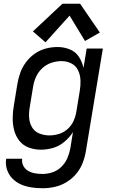

<svg xmlns="http://www.w3.org/2000/svg" viewBox="-20 -788 616 1021"><path d="M206 213Q238 213 270.5 206Q303 199 333 181Q363 163 385.5 136Q408 109 420 77.5Q432 46 437 14L527 -530H441L424 -427Q417 -459 399.5 -486Q382 -513 351 -525.5Q320 -538 286 -538Q255 -538 224 -530Q193 -522 165.5 -503Q138 -484 118 -457Q98 -430 87.5 -400Q77 -370 72 -339L54 -229Q48 -195 47.5 -161.5Q47 -128 55 -96.5Q63 -65 82.5 -40Q102 -15 132.5 -3.5Q163 8 197 8Q230 8 262.5 -1.5Q295 -11 322.5 -34Q350 -57 368 -86L354 1Q349 28 338 53.5Q327 79 306 99.5Q285 120 258.5 128.5Q232 137 206 137Q185 137 165.5 133.5Q146 130 129.5 120.5Q113 111 104 93.5Q95 76 98 56H13Q8 85 17 113Q26 141 45.5 161Q65 181 91 192.5Q117 204 146.5 208.5Q176 213 206 213ZM242 -68Q215 -68 189.5 -78Q164 -88 150.5 -111Q137 -134 135 -161.5Q133 -189 138 -217L156 -327Q160 -353 171.5 -379Q183 -405 204.5 -425Q226 -445 253 -454Q280 -463 307 -463Q336 -463 360 -450.5Q384 -438 395.5 -413.5Q407 -389 408 -360.5Q409 -332 404 -304L386 -194Q382 -169 371 -144.5Q360 -120 339 -101.5Q318 -83 293 -75.5Q268 -68 243 -68ZM222 -563 350 -705 432 -570 511 -615 406 -768H312L155 -621Z"/></svg>

Font: Iosevka Sparkle
Style: Italic
Weight: 400
Italic angle: -9°
Designer: Belleve Invis
Foundry: Belleve Invis
Version: Version 4.5.0; ttfautohint (v1.8.3)